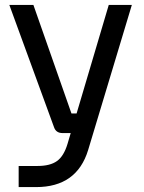

<svg xmlns="http://www.w3.org/2000/svg" viewBox="-20 -554 587 782"><path d="M56 208V122H133Q184 122 212 102Q240 82 255 32L268 -12H235Q208 -12 200 -36L18 -534H116L271 -92H292L423 -534H517L339 57Q293 208 127 208Z"/></svg>

Font: Cazoo Sans
Style: Regular
Weight: 400
Designer: Jonathan Barnbrook, Julián Moncada
Foundry: Barnbrook Fonts
Version: Version 2.000;Glyphs 3.3 (3337)